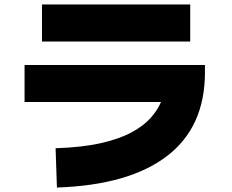

<svg xmlns="http://www.w3.org/2000/svg" viewBox="-20 -780 1040 860"><path d="M832 -760V-594H168V-760ZM235 60 229 -116Q349 -120 432.5 -139Q516 -158 570 -187.5Q624 -217 655 -252Q686 -287 701 -323H90V-489H898V-456Q898 -211 728 -81Q558 49 235 60Z"/></svg>

Font: Murecho Black
Style: Regular
Weight: 900
Designer: Neil Summerour
Foundry: Positype
Version: Version 1.010; ttfautohint (v1.8.3)